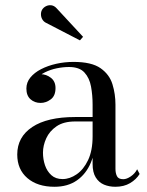

<svg xmlns="http://www.w3.org/2000/svg" viewBox="-20 -705 563 735"><path d="M421.5 10Q398 10 378.2 1.8Q358.5 -6.5 346.5 -25.8Q334.5 -45 334.5 -77.5V-304.5Q334.5 -340.5 328.5 -373.5Q322.5 -406.5 303.2 -427.5Q284 -448.5 244 -448.5Q221.5 -448.5 197.2 -443.5Q173 -438.5 152.2 -428.2Q131.5 -418 118.5 -402.5Q105.5 -387 105.5 -366H82Q82 -391.5 98.8 -406.2Q115.5 -421 135.5 -421Q157 -421 174.8 -407.2Q192.5 -393.5 192.5 -368Q192.5 -338 174.2 -324.5Q156 -311 135.5 -311Q112.5 -311 96.8 -325Q81 -339 81 -366Q81 -389.5 96.2 -408.2Q111.5 -427 137.2 -440.2Q163 -453.5 195.2 -460.8Q227.5 -468 261.5 -468Q330.5 -468 364.8 -444Q399 -420 410.5 -382.5Q422 -345 422 -304.5V-58.5Q422 -42 427.8 -30.5Q433.5 -19 452 -19Q465 -19 480.8 -29.8Q496.5 -40.5 505 -57L514.5 -39Q501.5 -18 478 -4Q454.5 10 421.5 10ZM188.5 10Q123.5 10 84.8 -23.2Q46 -56.5 46 -113.5Q46 -180.5 103.5 -218.8Q161 -257 267.5 -257H381V-240H267.5Q223.5 -240 196.5 -221.5Q169.5 -203 157 -175.5Q144.5 -148 144.5 -120.5Q144.5 -95.5 152.2 -72.5Q160 -49.5 176.5 -34.5Q193 -19.5 219.5 -19.5Q247 -19.5 273.5 -37.8Q300 -56 317.2 -92.2Q334.5 -128.5 334.5 -183H346Q346 -126 327.8 -82.5Q309.5 -39 274.5 -14.5Q239.5 10 188.5 10ZM286 -550.5 154.5 -618.5Q146.5 -623 141.8 -631.2Q137 -639.5 136.8 -649.5Q136.5 -659.5 141 -667.5Q146 -676 155.5 -681Q165 -686 176.2 -684.8Q187.5 -683.5 197 -673L298 -564Z"/></svg>

Font: Bodoni Moda 11pt
Style: Regular
Weight: 400
Version: Version 2.004